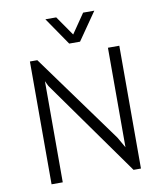

<svg xmlns="http://www.w3.org/2000/svg" viewBox="-95 -969 894 1047"><g transform="rotate(-10 351.5 -446.0)"><path d="M228 -892H288L363 -784L437 -892H499L393 -739H333ZM105 0V-680H146L503 -188L537 -129V-680H600V0H559L181 -531L167 -560V0Z"/></g></svg>

Font: Palanquin Light
Style: Regular
Weight: 300
Designer: Pria Ravichandran
Version: Version 1.0.4